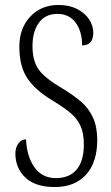

<svg xmlns="http://www.w3.org/2000/svg" viewBox="-20 -744 449 774"><path d="M42 -125Q42 -148 53.5 -165Q65 -182 85 -182Q88 -113 119 -69.5Q150 -26 205 -26Q260 -26 289 -60.5Q318 -95 318 -161Q318 -206 305 -235.5Q292 -265 265.5 -287.5Q239 -310 190 -340Q123 -380 90.5 -428Q58 -476 58 -556Q58 -630 102 -677Q146 -724 216 -724Q259 -724 291 -707.5Q323 -691 339.5 -665.5Q356 -640 356 -612Q356 -561 311 -561Q311 -617 285 -652.5Q259 -688 211 -688Q163 -688 137 -652.5Q111 -617 111 -558Q111 -498 136.5 -463Q162 -428 229 -389Q277 -360 307.5 -333.5Q338 -307 355 -269.5Q372 -232 372 -180Q372 -89 326.5 -39.5Q281 10 201 10Q122 10 82 -28.5Q42 -67 42 -125Z"/></svg>

Font: Noto Serif CondLight
Style: Regular
Weight: 300
Width: 3
Designer: Monotype Design Team
Foundry: Monotype Imaging Inc.
Version: Version 1.001